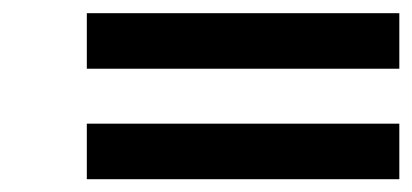

<svg xmlns="http://www.w3.org/2000/svg" viewBox="-20 -454 638 297"><path d="M114.3 -433.6H597.7V-347.7H114.3ZM114.3 -262.7H597.7V-176.8H114.3Z"/></svg>

Font: Thabit-Bold-Oblique
Style: Bold Oblique
Weight: 700
Designer: Regenerated by Nadim Shaikli
Foundry: MAK Alagha
Version: 0.01